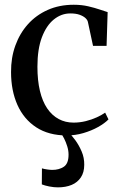

<svg xmlns="http://www.w3.org/2000/svg" viewBox="-20 -559 502 808"><path d="M261 11Q185 11 132.5 -23.2Q80 -57.5 53.2 -117.8Q26.5 -178 26.5 -255.5Q26 -315.5 44.5 -367Q63 -418.5 97.5 -457Q132 -495.5 180.8 -517.2Q229.5 -539 290.5 -539Q323.5 -539 351.2 -532.5Q379 -526 400 -518.8Q421 -511.5 433 -508L428.5 -366H371.5L350 -466Q348.5 -474.5 339.8 -482.8Q331 -491 315.2 -496.8Q299.5 -502.5 276 -502.5Q238 -502.5 206.5 -477Q175 -451.5 156.2 -401.8Q137.5 -352 137.5 -278Q137.5 -220.5 148 -176.5Q158.5 -132.5 178.5 -103Q198.5 -73.5 226.8 -58.2Q255 -43 289.5 -43Q315.5 -43 340.8 -49.2Q366 -55.5 387.2 -65.2Q408.5 -75 422.5 -85L436.5 -56.5Q420.5 -40 392.8 -24.5Q365 -9 331 1Q297 11 261 11ZM223.5 229.5Q207 229.5 187.8 225.8Q168.5 222 156 217L156.5 149.5Q166.5 152.5 179 154.2Q191.5 156 200 156Q228.5 156 248.5 142.8Q268.5 129.5 268.5 92Q268.5 74.5 263 56.8Q257.5 39 249.8 23.8Q242 8.5 234 -1L255 -6L269 -1Q281.5 10 296.8 30.8Q312 51.5 323.5 78.2Q335 105 334.5 134.5Q334.5 166 320.5 187.2Q306.5 208.5 281.8 219Q257 229.5 223.5 229.5Z"/></svg>

Font: Merriweather 96pt
Style: Regular
Weight: 400
Version: Version 2.100